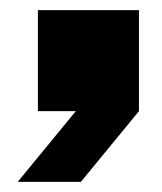

<svg xmlns="http://www.w3.org/2000/svg" viewBox="-20 -220 320 380"><path d="M55 0V-200H255V0L140 140H15L130 0Z"/></svg>

Font: Tektur Condensed Black
Style: Regular
Weight: 900
Width: 3
Designer: Adam Jagosz
Foundry: Adam Jagosz
Version: Version 1.005;gftools[0.9.30]